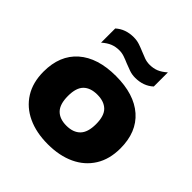

<svg xmlns="http://www.w3.org/2000/svg" viewBox="-208 -956 1130 1130"><g transform="rotate(45 357.0 -391.0)"><path d="M357 10.5Q260.5 10.5 188.8 -23Q117 -56.5 77 -120.2Q37 -184 37 -274.5Q37 -409.5 121.2 -483.5Q205.5 -557.5 357 -557.5Q509 -557.5 593 -483.8Q677 -410 677 -274.5Q677 -184.5 637.2 -120.8Q597.5 -57 525.5 -23.2Q453.5 10.5 357 10.5ZM357 -144Q413.5 -144 444 -175Q474.5 -206 474.5 -274Q474.5 -342.5 444 -372.5Q413.5 -402.5 357 -402.5Q300.5 -402.5 270.2 -372.5Q240 -342.5 240 -274.5Q240 -206.5 270.2 -175.2Q300.5 -144 357 -144ZM444 -629.5Q417.5 -629.5 394 -637.8Q370.5 -646 348.5 -655Q328 -664 307.2 -671.2Q286.5 -678.5 264.5 -678.5Q233.5 -678.5 208.2 -668.2Q183 -658 156 -634V-752Q201 -793 270 -793Q296.5 -793 320 -785Q343.5 -777 365.5 -767.5Q386 -758.5 406.8 -751.2Q427.5 -744 449.5 -744Q480.5 -744 505.8 -754.2Q531 -764.5 558 -788.5V-671Q513 -629.5 444 -629.5Z"/></g></svg>

Font: Encode Sans Exp XBd
Style: Regular
Weight: 800
Width: 7
Designer: Multiple Designers
Foundry: Impallari Type
Version: Version 3.002; ttfautohint (v1.8.3) -l 8 -r 50 -G 200 -x 14 